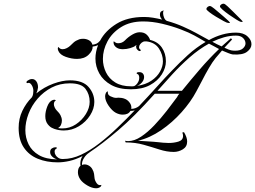

<svg xmlns="http://www.w3.org/2000/svg" viewBox="-20 -753 1369 1030"><path d="M1271 -636Q1266 -637 1248 -648Q1230 -659 1209.5 -673.5Q1189 -688 1174 -701Q1159 -714 1160 -719Q1161 -726 1168 -730Q1175 -734 1181 -733Q1187 -732 1201.5 -718.5Q1216 -705 1231 -690Q1238 -683 1250 -671Q1262 -659 1272 -649Q1282 -639 1282 -637Q1281 -634 1271 -636ZM1204 -630Q1198 -630 1179.5 -640Q1161 -650 1139.5 -663Q1118 -676 1102.5 -688Q1087 -700 1087 -705Q1088 -712 1094.5 -716.5Q1101 -721 1107 -721Q1113 -720 1128.5 -707.5Q1144 -695 1160 -681Q1167 -675 1180 -664Q1193 -653 1203.5 -643Q1214 -633 1214 -632Q1214 -629 1204 -630ZM496 257Q474 257 448.5 242Q423 227 411 210Q398 191 398 171Q398 147 412 136Q411 133 411 130Q411 127 411 124Q411 116 413 107Q415 98 419 91L423 84Q386 103 352.5 110.5Q319 118 290 118Q230 118 182.5 98.5Q135 79 107.5 38Q80 -3 80 -67Q80 -117 100 -158.5Q120 -200 151 -231Q156 -239 157.5 -248.5Q159 -258 159 -265Q159 -282 150 -296.5Q141 -311 130 -308Q129 -308 128.5 -307.5Q128 -307 127 -307Q122 -307 122 -311Q122 -318 131 -322Q141 -329 152 -329Q166 -329 175 -316.5Q184 -304 184 -284Q182 -267 175 -252Q217 -286 266 -304Q315 -322 355 -322Q424 -322 455 -286.5Q486 -251 486 -206Q486 -170 463.5 -134.5Q441 -99 403.5 -76Q366 -53 322 -53Q296 -53 270 -62Q269 -63 268 -63Q267 -63 266 -64Q250 -69 236.5 -86Q223 -103 223 -130Q223 -154 233.5 -181.5Q244 -209 262 -216Q268 -218 270 -218Q274 -218 276.5 -216.5Q279 -215 280 -214Q269 -209 269 -194Q269 -186 273.5 -176.5Q278 -167 283 -162Q290 -155 297.5 -146Q305 -137 310 -121Q311 -117 311.5 -113.5Q312 -110 312 -106Q312 -94 307 -83Q302 -72 291 -66Q297 -65 302.5 -64.5Q308 -64 314 -64Q354 -64 387 -86Q420 -108 440.5 -141Q461 -174 461 -207Q461 -247 438.5 -276.5Q416 -306 355 -306Q301 -306 257.5 -283.5Q214 -261 182 -224Q150 -187 133 -142.5Q116 -98 116 -55Q116 -14 133.5 21.5Q151 57 188.5 79Q226 101 286 102Q270 97 259.5 86.5Q249 76 249 63Q249 49 258.5 43Q268 37 277 37Q283 37 285 39.5Q287 42 280 46Q273 50 273 61Q273 71 279 80Q283 87 292.5 93.5Q302 100 316 100H318Q366 100 415 77Q464 54 513 16Q562 -22 610 -68Q658 -114 703 -161Q693 -158 679 -158V-157Q668 -138 638 -138Q620 -138 601 -148Q581 -159 562.5 -186Q544 -213 544 -236Q544 -239 544.5 -242.5Q545 -246 546 -249Q549 -258 553 -260.5Q557 -263 559 -263Q555 -245 572.5 -236.5Q590 -228 603 -228Q606 -228 609.5 -228.5Q613 -229 616 -229Q624 -229 633.5 -227.5Q643 -226 654 -221Q668 -214 677.5 -199.5Q687 -185 684 -169Q707 -169 726 -184Q776 -237 821.5 -287.5Q867 -338 904 -376Q942 -416 987 -457Q1032 -498 1083 -528Q1064 -539 1048 -548.5Q1032 -558 1022 -563Q995 -578 949 -595.5Q903 -613 850 -625.5Q797 -638 748 -638Q678 -638 629.5 -607.5Q581 -577 556.5 -531Q532 -485 532 -437Q532 -399 548.5 -365Q565 -331 598.5 -310.5Q632 -290 682 -290Q687 -290 691.5 -290Q696 -290 700 -291Q710 -296 716.5 -305.5Q723 -315 725 -322Q727 -330 727 -336Q727 -343 724.5 -349Q722 -355 717 -356Q713 -357 713 -360Q713 -366 727 -366Q740 -366 746.5 -358.5Q753 -351 753 -340Q753 -328 746 -317Q735 -300 715 -292Q761 -299 792 -320Q823 -341 838.5 -369Q854 -397 854 -424Q854 -459 833 -492Q812 -525 766 -531Q762 -531 757.5 -531Q753 -531 748 -529Q739 -525 732.5 -516.5Q726 -508 726 -500Q726 -491 733 -487Q735 -486 735 -483Q735 -479 730 -479Q721 -479 712 -493Q710 -499 710 -503Q710 -506 712 -512Q708 -510 707 -508Q699 -501 679 -495Q659 -489 639 -489Q634 -489 630 -489.5Q626 -490 621 -491Q608 -494 598.5 -503.5Q589 -513 589 -527Q589 -531 591 -531Q592 -531 601 -524Q606 -521 614 -521Q635 -521 650 -536Q667 -554 689 -567Q711 -580 729 -580Q753 -580 766.5 -567.5Q780 -555 785 -539Q827 -529 848.5 -497.5Q870 -466 870 -424Q870 -389 848 -354Q826 -319 784.5 -296.5Q743 -274 682 -274Q618 -274 576 -297.5Q534 -321 513 -358.5Q492 -396 492 -439Q492 -474 506 -511Q499 -508 492.5 -506Q486 -504 477 -503Q478 -481 455 -459Q432 -437 393 -437Q364 -437 333 -448Q302 -459 293 -480Q290 -488 290 -492Q290 -499 294 -501Q301 -489 316 -489Q327 -489 338.5 -495Q350 -501 357 -508Q365 -516 375.5 -525.5Q386 -535 405 -542Q414 -545 426 -545Q442 -545 456.5 -537.5Q471 -530 476 -513Q489 -515 498 -519Q507 -523 517 -535Q545 -588 604.5 -625Q664 -662 753 -662Q776 -662 800.5 -658Q825 -654 850 -648Q838 -660 838 -674Q838 -688 846 -692.5Q854 -697 861 -697Q855 -697 855 -682Q855 -672 860 -659Q865 -646 875 -641Q922 -628 963.5 -609.5Q1005 -591 1030 -577Q1038 -573 1057.5 -562Q1077 -551 1101 -538Q1135 -557 1171.5 -567.5Q1208 -578 1246 -578Q1285 -578 1307 -558.5Q1329 -539 1329 -516Q1329 -493 1305 -475Q1281 -457 1228 -461Q1220 -462 1205 -468Q1190 -474 1171 -482Q1164 -473 1155 -463Q1146 -453 1137 -442Q1120 -421 1101 -388.5Q1082 -356 1065 -322.5Q1048 -289 1034 -264Q1004 -207 954.5 -151.5Q905 -96 844.5 -54.5Q784 -13 720 2Q720 2 733.5 3Q747 4 766 5Q785 6 803.5 7.5Q822 9 831 10Q840 11 854.5 12.5Q869 14 885 14Q913 14 937.5 6.5Q962 -1 962 -24Q962 -33 958 -42L967 -44Q984 -16 984 6Q984 34 961 48Q938 62 912 62Q875 62 835 49Q795 36 750.5 23.5Q706 11 654 11L651 2Q655 3 659 3.5Q663 4 667 4Q701 4 737 -20Q773 -44 808 -81Q843 -118 874.5 -158.5Q906 -199 930 -232Q935 -243 942 -250H810Q700 -127 613.5 -53.5Q527 20 462 63V64H460V65Q442 76 431 94Q418 114 420 132Q426 129 434 129Q446 129 457.5 136Q469 143 475 154Q483 168 484.5 179.5Q486 191 487 201Q488 214 498 229Q508 244 524 239Q524 240 522.5 244.5Q521 249 513 253Q506 257 496 257ZM1241 -481Q1270 -481 1283.5 -493.5Q1297 -506 1297 -520Q1297 -536 1284 -549Q1271 -562 1246 -562Q1214 -562 1182 -553Q1150 -544 1119 -529Q1132 -522 1144.5 -515.5Q1157 -509 1169 -504Q1194 -527 1219 -548L1225 -541Q1221 -536 1210 -525Q1199 -514 1184 -497Q1209 -485 1220 -483Q1225 -482 1230.5 -481.5Q1236 -481 1241 -481ZM956 -266Q1003 -324 1052 -381Q1101 -438 1155 -490Q1142 -497 1128.5 -504.5Q1115 -512 1101 -519Q1047 -489 997.5 -445.5Q948 -402 904.5 -354.5Q861 -307 825 -266Z"/></svg>

Font: Fleur De Leah
Style: Regular
Weight: 400
Designer: Robert E. Leuschke
Foundry: Robert E. Leuschke
Version: Version 1.010; ttfautohint (v1.8.3)